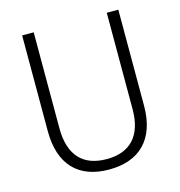

<svg xmlns="http://www.w3.org/2000/svg" viewBox="-107 -809 856 914"><g transform="rotate(-15 321.0 -352.0)"><path d="M558 -240V-714H501V-238C501 -107 436 -41 322 -41C205 -41 141 -107 141 -242V-714H84V-242C84 -78 168 10 320 10C469 10 558 -75 558 -240Z"/></g></svg>

Font: Noto Sans Malayalam SemiCondensed Light
Style: Regular
Weight: 300
Width: 4
Designer: Jelle Bosma - Monotype Design Team
Foundry: Monotype Imaging Inc.
Version: Version 2.104